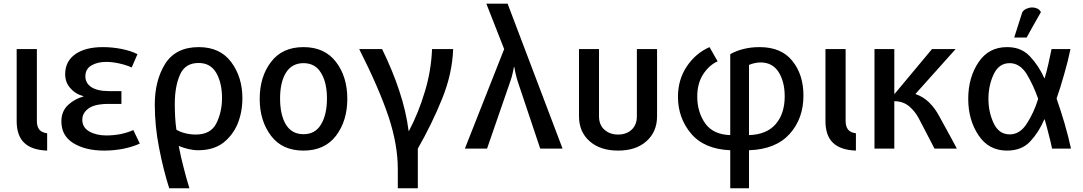

<svg xmlns="http://www.w3.org/2000/svg" viewBox="-20 -805 5867 1040"><path d="M235.4 10.7Q235.4 -12.7 235.4 -83Q206.1 -86.9 193.4 -102.5Q179.7 -119.1 179.7 -149.4Q179.7 -279.3 179.7 -539.1Q152.3 -539.1 70.3 -539.1Q70.3 -441.4 70.3 -149.4Q70.3 -71.3 110.4 -32.2Q151.4 7.8 235.4 10.7Z M737.3 -27.3Q728.5 -45.9 702.1 -100.6Q674.8 -87.9 635.7 -79.1Q595.7 -71.3 555.7 -71.3Q502 -71.3 463.9 -92.8Q425.8 -114.3 425.8 -156.2Q425.8 -193.4 460 -217.8Q493.2 -242.2 568.4 -242.2Q591.8 -242.2 637.7 -242.2Q637.7 -259.8 637.7 -311.5Q621.1 -311.5 571.3 -311.5Q505.9 -311.5 473.6 -334Q442.4 -355.5 442.4 -391.6Q442.4 -430.7 474.6 -450.2Q507.8 -469.7 554.7 -469.7Q589.8 -469.7 627.9 -460.9Q666 -452.1 693.4 -439.5Q704.1 -462.9 724.6 -511.7Q687.5 -530.3 637.7 -540Q587.9 -549.8 537.1 -549.8Q441.4 -549.8 386.7 -510.7Q333 -471.7 333 -403.3Q333 -359.4 360.4 -328.1Q387.7 -295.9 431.6 -284.2Q431.6 -283.2 431.6 -282.2Q384.8 -269.5 348.6 -236.3Q312.5 -202.1 312.5 -147.5Q312.5 -69.3 377.9 -29.3Q443.4 10.7 543.9 10.7Q595.7 10.7 647.5 1Q699.2 -9.8 737.3 -27.3Z M1293 -273.4Q1293 -386.7 1232.4 -468.8Q1171.9 -549.8 1056.6 -549.8Q932.6 -549.8 875 -460Q818.4 -369.1 818.4 -239.3Q818.4 -121.1 841.8 -3.9Q864.3 113.3 896.5 214.8Q932.6 214.8 1005.9 214.8Q989.3 161.1 974.6 102.5Q959 43.9 948.2 -14.6Q970.7 -4.9 999 2Q1027.3 8.8 1052.7 8.8Q1134.8 8.8 1187.5 -30.3Q1239.3 -70.3 1265.6 -130.9Q1279.3 -163.1 1286.1 -199.2Q1293 -235.4 1293 -273.4ZM1182.6 -274.4Q1182.6 -199.2 1152.3 -137.7Q1122.1 -76.2 1041 -76.2Q1011.7 -76.2 984.4 -83Q956.1 -89.8 935.5 -102.5Q930.7 -135.7 928.7 -170.9Q926.8 -205.1 926.8 -241.2Q926.8 -337.9 955.1 -400.4Q982.4 -463.9 1055.7 -463.9Q1120.1 -463.9 1151.4 -410.2Q1182.6 -355.5 1182.6 -274.4Z M1861.3 -269.5Q1861.3 -389.6 1799.8 -469.7Q1738.3 -549.8 1624 -549.8Q1508.8 -549.8 1448.2 -469.7Q1386.7 -389.6 1386.7 -269.5Q1386.7 -150.4 1448.2 -69.3Q1508.8 10.7 1624 10.7Q1738.3 10.7 1799.8 -69.3Q1861.3 -150.4 1861.3 -269.5ZM1751 -271.5Q1751 -183.6 1718.8 -130.9Q1687.5 -78.1 1624 -78.1Q1560.5 -78.1 1528.3 -130.9Q1497.1 -183.6 1497.1 -271.5Q1497.1 -358.4 1528.3 -410.2Q1560.5 -462.9 1624 -462.9Q1687.5 -462.9 1718.8 -410.2Q1751 -358.4 1751 -271.5Z M2434.6 -539.1Q2405.3 -539.1 2320.3 -539.1Q2315.4 -419.9 2281.2 -308.6Q2248 -196.3 2195.3 -95.7Q2194.3 -95.7 2193.4 -95.7Q2179.7 -202.1 2143.6 -310.5Q2108.4 -418.9 2049.8 -539.1Q2008.8 -539.1 1925.8 -539.1Q2034.2 -324.2 2085 -171.9Q2134.8 -20.5 2134.8 111.3Q2134.8 145.5 2134.8 214.8Q2162.1 214.8 2243.2 214.8Q2243.2 161.1 2243.2 0Q2320.3 -134.8 2375 -270.5Q2429.7 -405.3 2434.6 -539.1Z M3027.3 0Q2953.1 -196.3 2729.5 -785.2Q2701.2 -785.2 2614.3 -785.2Q2638.7 -723.6 2710.9 -539.1Q2657.2 -404.3 2498 0Q2527.3 0 2618.2 0Q2650.4 -90.8 2744.1 -364.3Q2753.9 -391.6 2758.8 -417Q2763.7 -442.4 2763.7 -442.4Q2764.6 -442.4 2765.6 -442.4Q2765.6 -442.4 2770.5 -417Q2775.4 -391.6 2784.2 -364.3Q2825.2 -242.2 2906.2 0Q2936.5 0 3027.3 0Z M3539.1 -175.8Q3539.1 -266.6 3539.1 -539.1Q3511.7 -539.1 3429.7 -539.1Q3429.7 -448.2 3429.7 -174.8Q3429.7 -128.9 3401.4 -102.5Q3373 -76.2 3328.1 -76.2Q3283.2 -76.2 3253.9 -102.5Q3224.6 -128.9 3224.6 -174.8Q3224.6 -295.9 3224.6 -539.1Q3197.3 -539.1 3116.2 -539.1Q3116.2 -448.2 3116.2 -175.8Q3116.2 -90.8 3173.8 -40Q3231.4 10.7 3328.1 10.7Q3424.8 10.7 3481.4 -40Q3539.1 -90.8 3539.1 -175.8Z M4332 -287.1Q4332 -401.4 4271.5 -475.6Q4211.9 -549.8 4094.7 -549.8Q4047.9 -549.8 4008.8 -540Q3968.8 -530.3 3935.5 -511.7Q3935.5 -365.2 3935.5 -73.2Q3842.8 -76.2 3799.8 -136.7Q3756.8 -198.2 3756.8 -282.2Q3756.8 -353.5 3789.1 -403.3Q3822.3 -453.1 3867.2 -472.7Q3852.5 -499 3823.2 -549.8Q3748 -516.6 3700.2 -445.3Q3652.3 -374 3652.3 -280.3Q3652.3 -166 3723.6 -81.1Q3794.9 2.9 3935.5 8.8Q3935.5 78.1 3935.5 214.8Q3960.9 214.8 4037.1 214.8Q4037.1 163.1 4037.1 8.8Q4182.6 3.9 4257.8 -80.1Q4332 -163.1 4332 -287.1ZM4230.5 -283.2Q4230.5 -190.4 4182.6 -133.8Q4133.8 -76.2 4037.1 -73.2Q4037.1 -199.2 4037.1 -453.1Q4050.8 -460 4067.4 -462.9Q4084 -466.8 4099.6 -466.8Q4164.1 -466.8 4197.3 -415Q4230.5 -362.3 4230.5 -283.2Z M4616.2 10.7Q4616.2 -12.7 4616.2 -83Q4586.9 -86.9 4574.2 -102.5Q4560.5 -119.1 4560.5 -149.4Q4560.5 -279.3 4560.5 -539.1Q4533.2 -539.1 4451.2 -539.1Q4451.2 -441.4 4451.2 -149.4Q4451.2 -71.3 4491.2 -32.2Q4532.2 7.8 4616.2 10.7Z M5163.1 0Q5139.6 -44.9 5066.4 -177.7Q5043.9 -219.7 5012.7 -250Q4982.4 -280.3 4938.5 -295.9Q5010.7 -377 5156.2 -539.1Q5124 -539.1 5028.3 -539.1Q4977.5 -478.5 4826.2 -296.9Q4826.2 -296.9 4824.2 -296.9Q4824.2 -357.4 4824.2 -539.1Q4797.9 -539.1 4716.8 -539.1Q4716.8 -404.3 4716.8 0Q4743.2 0 4824.2 0Q4824.2 -64.5 4824.2 -256.8Q4871.1 -256.8 4904.3 -229.5Q4936.5 -202.1 4956.1 -165Q4985.4 -110.4 5042 0Q5072.3 0 5163.1 0Z M5781.2 0Q5767.6 -63.5 5746.1 -137.7Q5723.6 -212.9 5703.1 -271.5Q5723.6 -329.1 5744.1 -402.3Q5765.6 -475.6 5778.3 -539.1Q5744.1 -539.1 5675.8 -539.1Q5668.9 -504.9 5659.2 -460.9Q5649.4 -417 5638.7 -381.8Q5637.7 -381.8 5636.7 -381.8Q5606.4 -449.2 5558.6 -500Q5532.2 -528.3 5495.1 -541Q5467.8 -549.8 5434.6 -549.8Q5335 -549.8 5280.3 -467.8Q5224.6 -384.8 5224.6 -269.5Q5224.6 -155.3 5280.3 -72.3Q5335 10.7 5434.6 10.7Q5514.6 10.7 5560.5 -39.1Q5606.4 -87.9 5636.7 -158.2Q5637.7 -158.2 5638.7 -158.2Q5649.4 -122.1 5660.2 -78.1Q5671.9 -34.2 5678.7 0Q5712.9 0 5781.2 0ZM5603.5 -269.5Q5580.1 -194.3 5542 -135.7Q5504.9 -77.1 5449.2 -77.1Q5390.6 -77.1 5362.3 -137.7Q5334 -198.2 5334 -269.5Q5334 -341.8 5362.3 -402.3Q5390.6 -462.9 5449.2 -462.9Q5503.9 -462.9 5541 -404.3Q5577.1 -344.7 5603.5 -269.5ZM5618.2 -739.3Q5611.3 -752.9 5598.6 -758.8Q5585.9 -764.6 5571.3 -764.6Q5555.7 -764.6 5540 -757.8Q5525.4 -751 5517.6 -739.3Q5502.9 -693.4 5473.6 -601.6Q5490.2 -601.6 5541 -601.6Q5559.6 -636.7 5618.2 -739.3Z"/></svg>

Font: DaxlinePro-Medium
Style: Medium
Weight: 400
Designer: Hans Reichel
Version: Version 7.502; 2006